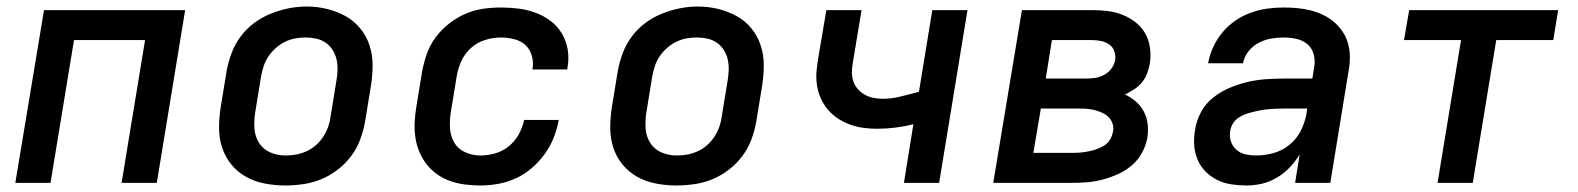

<svg xmlns="http://www.w3.org/2000/svg" viewBox="-20 -561 4840 589"><path d="M27 0 115 -530H548L461 0H353L425 -438H207L135 0Z M854 8Q823 8 792 2Q761 -4 735 -18.5Q709 -33 690 -56Q671 -79 661.5 -108Q652 -137 652 -168.5Q652 -200 657 -232L675 -342Q680 -370 690 -397Q700 -424 717.5 -448Q735 -472 759 -490Q783 -508 810.5 -519Q838 -530 865.5 -535.5Q893 -541 921 -541Q953 -541 983.5 -533.5Q1014 -526 1040 -511.5Q1066 -497 1085 -474Q1104 -451 1113.5 -422Q1123 -393 1123 -361.5Q1123 -330 1118 -298L1100 -188Q1095 -160 1085 -133Q1075 -106 1057.5 -82.5Q1040 -59 1016 -40.5Q992 -22 965 -11Q938 0 910 4Q882 8 854 8ZM856 -84Q873 -84 889 -87Q905 -90 920.5 -97Q936 -104 949 -115.5Q962 -127 971.5 -141.5Q981 -156 986.5 -171.5Q992 -187 994 -203L1012 -313Q1015 -330 1015.5 -346.5Q1016 -363 1012.5 -378.5Q1009 -394 1000.5 -407.5Q992 -421 979 -430Q966 -439 950 -442.5Q934 -446 917 -446Q901 -446 885 -443Q869 -440 854 -432.5Q839 -425 826 -413.5Q813 -402 803.5 -388Q794 -374 789 -358.5Q784 -343 781 -327L763 -217Q759 -192 760.5 -167.5Q762 -143 774.5 -123Q787 -103 809 -93.5Q831 -84 856 -84Z M1454 8Q1430 8 1406.5 5Q1383 2 1361.5 -5.5Q1340 -13 1321.5 -26Q1303 -39 1289.5 -56Q1276 -73 1267 -94Q1258 -115 1254.5 -138Q1251 -161 1252 -184.5Q1253 -208 1257 -232L1275 -342Q1280 -369 1289.5 -396Q1299 -423 1316.5 -446.5Q1334 -470 1357.5 -488.5Q1381 -507 1407.5 -518.5Q1434 -530 1461.5 -534Q1489 -538 1517 -538Q1544 -538 1571.5 -534.5Q1599 -531 1624 -521.5Q1649 -512 1669.5 -496.5Q1690 -481 1703.5 -458.5Q1717 -436 1721.5 -409Q1726 -382 1721 -354Q1721 -353 1720.5 -351.5Q1720 -350 1720 -348H1613Q1613 -349 1613.5 -349.5Q1614 -350 1614 -351Q1617 -372 1611 -391.5Q1605 -411 1591 -423.5Q1577 -436 1557 -441Q1537 -446 1517 -446Q1493 -446 1468.5 -438.5Q1444 -431 1425 -414Q1406 -397 1395.5 -374Q1385 -351 1381 -327L1363 -217Q1359 -192 1360.5 -167.5Q1362 -143 1373.5 -123.5Q1385 -104 1407 -94Q1429 -84 1454 -84Q1476 -84 1499 -90.5Q1522 -97 1541 -112.5Q1560 -128 1571.5 -149Q1583 -170 1588 -193H1694Q1689 -165 1678.5 -138.5Q1668 -112 1651 -88.5Q1634 -65 1611.5 -45.5Q1589 -26 1562.5 -14Q1536 -2 1508.5 3Q1481 8 1454 8Z M2054 8Q2023 8 1992 2Q1961 -4 1935 -18.5Q1909 -33 1890 -56Q1871 -79 1861.5 -108Q1852 -137 1852 -168.5Q1852 -200 1857 -232L1875 -342Q1880 -370 1890 -397Q1900 -424 1917.5 -448Q1935 -472 1959 -490Q1983 -508 2010.5 -519Q2038 -530 2065.5 -535.5Q2093 -541 2121 -541Q2153 -541 2183.5 -533.5Q2214 -526 2240 -511.5Q2266 -497 2285 -474Q2304 -451 2313.5 -422Q2323 -393 2323 -361.5Q2323 -330 2318 -298L2300 -188Q2295 -160 2285 -133Q2275 -106 2257.5 -82.5Q2240 -59 2216 -40.5Q2192 -22 2165 -11Q2138 0 2110 4Q2082 8 2054 8ZM2056 -84Q2073 -84 2089 -87Q2105 -90 2120.5 -97Q2136 -104 2149 -115.5Q2162 -127 2171.5 -141.5Q2181 -156 2186.5 -171.5Q2192 -187 2194 -203L2212 -313Q2215 -330 2215.5 -346.5Q2216 -363 2212.5 -378.5Q2209 -394 2200.5 -407.5Q2192 -421 2179 -430Q2166 -439 2150 -442.5Q2134 -446 2117 -446Q2101 -446 2085 -443Q2069 -440 2054 -432.5Q2039 -425 2026 -413.5Q2013 -402 2003.5 -388Q1994 -374 1989 -358.5Q1984 -343 1981 -327L1963 -217Q1959 -192 1960.5 -167.5Q1962 -143 1974.5 -123Q1987 -103 2009 -93.5Q2031 -84 2056 -84Z M2753 0 2782 -180Q2755 -173 2726.5 -169.5Q2698 -166 2670 -166Q2648 -166 2627 -169Q2606 -172 2586 -179.5Q2566 -187 2549 -198.5Q2532 -210 2519 -225.5Q2506 -241 2497.5 -260.5Q2489 -280 2486 -301Q2483 -322 2485 -344Q2487 -366 2491 -388L2515 -530H2623L2597 -373Q2594 -358 2593.5 -343Q2593 -328 2597 -314Q2601 -300 2610.5 -289Q2620 -278 2632 -271Q2644 -264 2658.5 -261Q2673 -258 2688 -258Q2716 -258 2743 -265Q2770 -272 2798 -279H2799L2840 -530H2948L2861 0Z M3027 0 3115 -530H3330Q3355 -530 3379 -527Q3403 -524 3425 -515Q3447 -506 3465 -491.5Q3483 -477 3494 -457Q3505 -437 3508 -412.5Q3511 -388 3507 -364Q3504 -349 3498.5 -334.5Q3493 -320 3482.5 -307.5Q3472 -295 3458.5 -286.5Q3445 -278 3431 -271Q3449 -263 3464 -250Q3479 -237 3488.5 -219.5Q3498 -202 3500.5 -181.5Q3503 -161 3500 -140Q3496 -116 3484 -93.5Q3472 -71 3453 -54.5Q3434 -38 3411 -27.5Q3388 -17 3364 -10.5Q3340 -4 3316.5 -2Q3293 0 3269 0ZM3188 -320H3311Q3325 -320 3339 -322Q3353 -324 3366.5 -331Q3380 -338 3389 -350Q3398 -362 3401 -376Q3403 -390 3398.5 -403.5Q3394 -417 3383 -424.5Q3372 -432 3358.5 -435Q3345 -438 3330 -438H3207ZM3150 -92H3269Q3282 -92 3294 -93Q3306 -94 3318.5 -96.5Q3331 -99 3343 -103Q3355 -107 3366.5 -114Q3378 -121 3385 -132.5Q3392 -144 3394 -156Q3397 -168 3393.5 -180Q3390 -192 3382 -200.5Q3374 -209 3363.5 -214Q3353 -219 3341 -222.5Q3329 -226 3316.5 -227Q3304 -228 3292 -228H3173Z M3804 8Q3781 8 3757.5 4.5Q3734 1 3714 -9Q3694 -19 3678.5 -34.5Q3663 -50 3654 -71Q3645 -92 3643.5 -115.5Q3642 -139 3646 -162Q3650 -190 3664 -216.5Q3678 -243 3701.5 -261.5Q3725 -280 3752 -291.5Q3779 -303 3807 -309.5Q3835 -316 3863 -318Q3891 -320 3918 -320H4006L4012 -358Q4015 -377 4009.5 -396Q4004 -415 3989.5 -426.5Q3975 -438 3956 -442Q3937 -446 3917 -446Q3898 -446 3878.5 -442.5Q3859 -439 3841 -429.5Q3823 -420 3810 -403.5Q3797 -387 3793 -367H3686Q3691 -393 3702 -417Q3713 -441 3730 -461.5Q3747 -482 3769.5 -497.5Q3792 -513 3817 -522Q3842 -531 3867 -534.5Q3892 -538 3917 -538Q3939 -538 3960 -536Q3981 -534 4001 -529Q4021 -524 4039.5 -515Q4058 -506 4073 -493Q4088 -480 4099 -463.5Q4110 -447 4115.5 -427Q4121 -407 4121 -385.5Q4121 -364 4117 -343L4061 0H3953L3967 -87Q3954 -66 3936.5 -47.5Q3919 -29 3897 -16Q3875 -3 3851.5 2.5Q3828 8 3804 8Q3804 8 3804 8Q3804 8 3804 8ZM3834 -84Q3860 -84 3887 -91.5Q3914 -99 3936 -117Q3958 -135 3970.5 -160Q3983 -185 3988 -212L3990 -228H3918Q3907 -228 3895 -227.5Q3883 -227 3871.5 -226Q3860 -225 3848.5 -223Q3837 -221 3825 -218Q3813 -215 3801.5 -211Q3790 -207 3779.5 -200Q3769 -193 3762.5 -182.5Q3756 -172 3754 -160Q3751 -143 3756 -127.5Q3761 -112 3773 -101.5Q3785 -91 3801 -87.5Q3817 -84 3834 -84Z M4390 0 4462 -438H4287L4303 -530H4760L4745 -438H4570L4498 0Z"/></svg>

Font: Iosevka Curly SmBdExObl
Style: Regular
Weight: 600
Width: 7
Italic angle: -9°
Monospace: yes
Designer: Belleve Invis
Foundry: Belleve Invis
Version: Version 11.1.0; ttfautohint (v1.8.3)